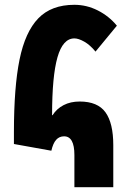

<svg xmlns="http://www.w3.org/2000/svg" viewBox="-20 -780 535 800"><path d="M290 -134Q290 -212 247 -212Q227 -212 214 -197.5Q201 -183 194 -152L38 -180V-229Q38 -417 61.5 -532Q85 -647 139.5 -703.5Q194 -760 290 -760Q341 -760 387.5 -736.5Q434 -713 467 -673L378 -565Q355 -593 331 -606.5Q307 -620 290 -620Q242 -620 219.5 -541.5Q197 -463 197 -300H199Q216 -327 245 -342Q274 -357 312 -357Q387 -357 419.5 -312Q452 -267 452 -175V0H290Z"/></svg>

Font: Noto Sans Armenian Black Cond
Style: Regular
Weight: 900
Width: 3
Designer: Monotype Design team
Foundry: Monotype Imaging Inc.
Version: Version 1.000